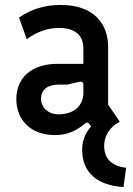

<svg xmlns="http://www.w3.org/2000/svg" viewBox="-20 -536 539 776"><path d="M341 -35 348 -25C325 1 312 33 312 69C312 165 378 214 479 220L490 142C434 136 401 107 401 54C401 18 417 -11 446 -33L464 -44L417 -113V-346C417 -444 355 -516 226 -516C162 -516 108 -500 57 -465L88 -378C130 -407 170 -423 219 -423C286 -423 317 -391 317 -340V-278H212C114 -278 46 -227 46 -135C46 -50 106 10 202 10C258 10 292 -11 324 -37C330 -42 336 -42 341 -35ZM217 -74C175 -74 146 -101 146 -137C146 -173 172 -194 216 -194H251L299 -205C310 -208 317 -203 317 -194V-161C317 -109 279 -74 217 -74Z"/></svg>

Font: Finlandica Medium
Style: Regular
Weight: 500
Designer: Niklas Ekholm, Juho Hiilivirta, Jaakko Suomalainen
Foundry: Helsinki Type Studio
Version: Version 2.000;Glyphs 3.2 (3202)